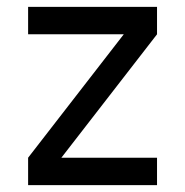

<svg xmlns="http://www.w3.org/2000/svg" viewBox="-20 -540 540 560"><path d="M62 0V-80L341 -440H62V-520H438V-440L159 -80H438V0Z"/></svg>

Font: Iosevka Custom Medium
Style: Regular
Weight: 500
Monospace: yes
Designer: Belleve Invis
Foundry: Belleve Invis
Version: Version 32.5.0; ttfautohint (v1.8.4)